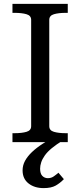

<svg xmlns="http://www.w3.org/2000/svg" viewBox="-20 -730 413 986"><path d="M140 -82V-628Q140 -650 116 -657Q92 -664 55 -664H44V-710H328V-664H317Q281 -664 257 -657Q233 -650 233 -628V-82Q233 -60 257 -53Q281 -46 317 -46H328V0H44V-46H55Q92 -46 116 -53Q140 -60 140 -82ZM273 -35 303 -9Q269 12 246 31Q223 50 210 68.5Q197 87 191.5 104Q186 121 186 136Q186 162 197.5 173.5Q209 185 226 185Q243 185 256.5 175.5Q270 166 280 157L308 190Q289 210 266 223Q243 236 204 236Q157 236 126.5 212Q96 188 96 145Q96 119 108.5 96Q121 73 144 51Q167 29 200.5 7.5Q234 -14 273 -35Z"/></svg>

Font: Roboto Serif 28pt
Style: Regular
Weight: 400
Designer: Greg Gazdowicz
Foundry: Commercial Type
Version: Version 1.008